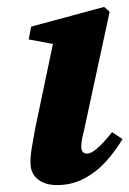

<svg xmlns="http://www.w3.org/2000/svg" viewBox="-20 -520 374 555"><path d="M68 -51Q68 -71 73 -99.5Q78 -128 82 -150L133 -393L63 -406L70 -443L281 -500L297 -486L222 -139Q215 -114 215 -96Q215 -76 232 -76Q255 -76 304 -138L334 -118Q314 -84 286.5 -53.5Q259 -23 223.5 -4Q188 15 145 15Q110 15 89 -2Q68 -19 68 -51Z"/></svg>

Font: Source Serif Pro
Style: Bold Italic
Weight: 700
Italic angle: -12°
Designer: Frank Grießhammer
Foundry: Adobe Systems Incorporated
Version: Version 3.001;hotconv 1.0.111;makeotfexe 2.5.65597